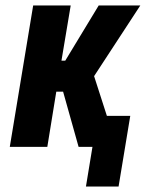

<svg xmlns="http://www.w3.org/2000/svg" viewBox="-20 -540 540 706"><path d="M416 146H296L320 0H269L212 -203H187L154 0H16L102 -520H240L206 -317H220L343 -520H496L326 -260L373 -114H459Z"/></svg>

Font: Iosevka Term Curly Hv Obl
Style: Regular
Weight: 900
Italic angle: -9°
Designer: Belleve Invis
Foundry: Belleve Invis
Version: Version 32.3.0